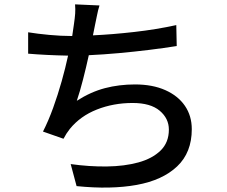

<svg xmlns="http://www.w3.org/2000/svg" viewBox="-20 -814 1040 880"><path d="M109 -666Q152 -659 206 -654Q260 -649 306 -649H311L319 -704Q323 -731 324.5 -751.5Q326 -772 324 -794L436 -789Q429 -767 424.5 -743Q420 -719 415 -697L406 -652Q494 -656 595.5 -667.5Q697 -679 788 -699L790 -603Q734 -594 665 -585.5Q596 -577 524.5 -570.5Q453 -564 387 -561Q375 -506 360.5 -449.5Q346 -393 332 -352Q396 -393 461 -410Q526 -427 599 -427Q679 -427 737.5 -401Q796 -375 827.5 -329Q859 -283 859 -222Q859 -115 792 -51.5Q725 12 606.5 33.5Q488 55 331 39L304 -62Q389 -50 469.5 -51Q550 -52 614 -69.5Q678 -87 716 -124Q754 -161 754 -220Q754 -271 712 -306.5Q670 -342 588 -342Q500 -342 424 -312Q348 -282 300 -223Q284 -203 271 -178L177 -211Q202 -260 223.5 -319.5Q245 -379 262.5 -441Q280 -503 292 -559Q191 -561 109 -568Z"/></svg>

Font: Source Han Sans Medium
Style: Regular
Weight: 500
Designer: Ryoko NISHIZUKA Ë•øÂ°öÊ∂ºÂ≠ê (kana, bopomofo & ideographs); Paul D. Hunt (Latin, Greek & Cyrillic); Sandoll Communicatio
Foundry: Adobe
Version: Version 2.004;hotconv 1.0.118;makeotfexe 2.5.65603